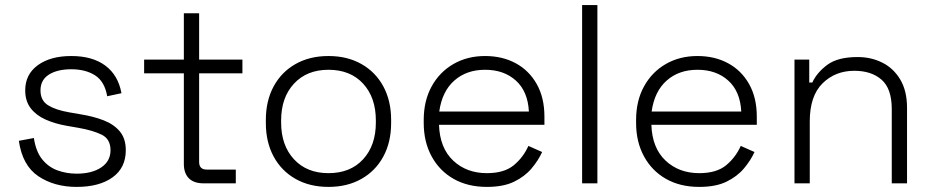

<svg xmlns="http://www.w3.org/2000/svg" viewBox="-20 -720 3664 754"><path d="M281 14Q193 14 130.5 -28Q68 -70 54 -167L113 -178Q121 -125 145.5 -94.5Q170 -64 205.5 -51Q241 -38 281 -38Q341 -38 377.5 -62.5Q414 -87 414 -130Q414 -174 379.5 -191Q345 -208 288 -218L242 -226Q196 -234 159 -250.5Q122 -267 100.5 -295Q79 -323 79 -365Q79 -428 128.5 -464Q178 -500 260 -500Q343 -500 393.5 -462.5Q444 -425 457 -354L401 -342Q391 -400 353.5 -424Q316 -448 260 -448Q205 -448 172 -427Q139 -406 139 -365Q139 -325 169 -306.5Q199 -288 251 -279L297 -271Q347 -263 387 -247.5Q427 -232 450.5 -204Q474 -176 474 -130Q474 -61 422 -23.5Q370 14 281 14Z M906 0H780Q741 0 721.5 -20Q702 -40 702 -76V-432H546V-486H702V-668H762V-486H932V-432H762V-84Q762 -54 792 -54H906Z M1270 14Q1196 14 1140.5 -17.5Q1085 -49 1054.5 -105.5Q1024 -162 1024 -237V-249Q1024 -324 1054.5 -380.5Q1085 -437 1140.5 -468.5Q1196 -500 1270 -500Q1344 -500 1399.5 -468.5Q1455 -437 1485.5 -380.5Q1516 -324 1516 -249V-237Q1516 -162 1485.5 -105.5Q1455 -49 1399.5 -17.5Q1344 14 1270 14ZM1270 -40Q1356 -40 1406 -94.5Q1456 -149 1456 -239V-247Q1456 -337 1406 -391.5Q1356 -446 1270 -446Q1185 -446 1134.5 -391.5Q1084 -337 1084 -247V-239Q1084 -149 1134.5 -94.5Q1185 -40 1270 -40Z M1892 14Q1817 14 1761.5 -17.5Q1706 -49 1675 -106Q1644 -163 1644 -237V-249Q1644 -324 1675 -380.5Q1706 -437 1760.5 -468.5Q1815 -500 1885 -500Q1953 -500 2005.5 -471.5Q2058 -443 2088 -389.5Q2118 -336 2118 -262V-230H1704Q1707 -139 1759.5 -89.5Q1812 -40 1892 -40Q1960 -40 1997.5 -71Q2035 -102 2055 -147L2109 -123Q2094 -90 2067.5 -58.5Q2041 -27 1999 -6.5Q1957 14 1892 14ZM1705 -282H2057Q2053 -361 2006 -403.5Q1959 -446 1885 -446Q1812 -446 1764 -403.5Q1716 -361 1705 -282Z M2326 0H2266V-700H2326Z M2726 14Q2651 14 2595.5 -17.5Q2540 -49 2509 -106Q2478 -163 2478 -237V-249Q2478 -324 2509 -380.5Q2540 -437 2594.5 -468.5Q2649 -500 2719 -500Q2787 -500 2839.5 -471.5Q2892 -443 2922 -389.5Q2952 -336 2952 -262V-230H2538Q2541 -139 2593.5 -89.5Q2646 -40 2726 -40Q2794 -40 2831.5 -71Q2869 -102 2889 -147L2943 -123Q2928 -90 2901.5 -58.5Q2875 -27 2833 -6.5Q2791 14 2726 14ZM2539 -282H2891Q2887 -361 2840 -403.5Q2793 -446 2719 -446Q2646 -446 2598 -403.5Q2550 -361 2539 -282Z M3160 0H3100V-486H3158V-396H3170Q3188 -435 3229 -465.5Q3270 -496 3348 -496Q3401 -496 3445 -474Q3489 -452 3515.5 -407.5Q3542 -363 3542 -296V0H3482V-292Q3482 -372 3442 -407Q3402 -442 3335 -442Q3260 -442 3210 -392.5Q3160 -343 3160 -243Z"/></svg>

Font: Space Grotesk Variable Light
Style: Regular
Weight: 300
Designer: Florian Karsten
Foundry: Florian Karsten
Version: Version 2.000